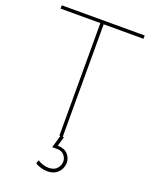

<svg xmlns="http://www.w3.org/2000/svg" viewBox="-166 -787 857 1088"><g transform="rotate(20 263.0 -243.0)"><path d="M13 -699H513V-679H273V0H253V-679H13ZM260 -5 280 0 264 56Q305 57 325 79.5Q345 102 345 130Q345 150 335 169.5Q325 189 305.5 201Q286 213 256 213Q237 213 216.5 207Q196 201 183 191L191 171Q203 180 221.5 186Q240 192 256 192Q291 192 307.5 172.5Q324 153 324 130Q324 109 309 92Q294 75 266 75Q259 75 250 75Q241 75 237 75Z"/></g></svg>

Font: Alexandria Thin
Style: Regular
Weight: 250
Designer: Mohamed Gaber
Foundry: Kief Type Foundry
Version: Version 5.100